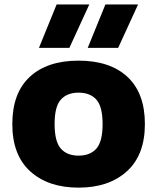

<svg xmlns="http://www.w3.org/2000/svg" viewBox="-20 -828 702 858"><path d="M331 10.5Q195.5 10.5 115.2 -62.2Q35 -135 35 -273.5Q35 -412 113 -484.5Q191 -557 331 -557Q471.5 -557 549.5 -484.5Q627.5 -412 627.5 -273.5Q627.5 -135.5 547 -62.5Q466.5 10.5 331 10.5ZM331 -132.5Q383 -132.5 410.8 -164Q438.5 -195.5 438.5 -273Q438.5 -352 410.5 -383Q382.5 -414 331 -414Q280 -414 252 -383Q224 -352 224 -274Q224 -195.5 251.8 -164Q279.5 -132.5 331 -132.5ZM372 -614 451 -808H597L508 -614ZM154 -614 233 -808H379L290 -614Z"/></svg>

Font: Encode Sans Semi Expanded ExtraBold
Style: Regular
Weight: 800
Width: 6
Designer: Multiple Designers
Foundry: Impallari Type
Version: Version 3.000; ttfautohint (v1.8.3) -l 8 -r 50 -G 200 -x 14 